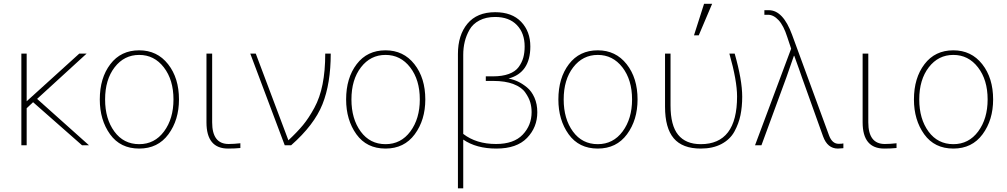

<svg xmlns="http://www.w3.org/2000/svg" viewBox="-20 -774 5365 1023"><path d="M93.8 0V-488.3H122.1V-234.4L402.3 -488.3H441.4L177.7 -247.1L454.1 0H417L156.2 -229.5L122.1 -197.3V0Z M540 -244.1Q540 -140.6 589.4 -73.2Q638.7 -5.9 721.7 -5.9Q803.7 -5.9 854 -73.7Q904.3 -141.6 904.3 -244.1Q904.3 -348.6 853 -415Q801.8 -481.4 721.7 -481.4Q641.6 -481.4 590.8 -415.5Q540 -349.6 540 -244.1ZM511.7 -244.1Q511.7 -358.4 567.9 -432.1Q624 -505.9 721.7 -505.9Q817.4 -505.9 875.5 -432.1Q933.6 -358.4 933.6 -244.1Q933.6 -134.8 877.4 -58.6Q821.3 17.6 721.7 17.6Q621.1 17.6 566.4 -58.6Q511.7 -134.8 511.7 -244.1Z M1080.1 -122.1V-488.3H1110.4V-122.1Q1110.4 -6.8 1198.2 -6.8Q1225.6 -6.8 1260.7 -10.7V14.6Q1231.4 17.6 1195.3 17.6Q1080.1 17.6 1080.1 -122.1Z M1313.5 -488.3H1342.8L1516.6 -26.4Q1564.5 -71.3 1594.7 -107.9Q1625 -144.5 1654.8 -199.2Q1684.6 -253.9 1698.7 -325.2Q1712.9 -396.5 1712.9 -488.3H1742.2Q1742.2 -329.1 1698.2 -218.8Q1654.3 -108.4 1531.2 0H1497.1Z M1852.5 -244.1Q1852.5 -140.6 1901.9 -73.2Q1951.2 -5.9 2034.2 -5.9Q2116.2 -5.9 2166.5 -73.7Q2216.8 -141.6 2216.8 -244.1Q2216.8 -348.6 2165.5 -415Q2114.3 -481.4 2034.2 -481.4Q1954.1 -481.4 1903.3 -415.5Q1852.5 -349.6 1852.5 -244.1ZM1824.2 -244.1Q1824.2 -358.4 1880.4 -432.1Q1936.5 -505.9 2034.2 -505.9Q2129.9 -505.9 2188 -432.1Q2246.1 -358.4 2246.1 -244.1Q2246.1 -134.8 2189.9 -58.6Q2133.8 17.6 2034.2 17.6Q1933.6 17.6 1878.9 -58.6Q1824.2 -134.8 1824.2 -244.1Z M2419.9 229.5V-486.3Q2419.9 -586.9 2470.7 -647.9Q2521.5 -709 2618.2 -709Q2708 -709 2756.8 -657.7Q2805.7 -606.4 2805.7 -526.4Q2805.7 -386.7 2689.5 -355.5Q2715.8 -350.6 2739.7 -339.4Q2763.7 -328.1 2788.1 -308.1Q2812.5 -288.1 2827.6 -253.9Q2842.8 -219.7 2842.8 -175.8Q2842.8 -95.7 2788.1 -39.1Q2733.4 17.6 2625 17.6Q2517.6 17.6 2448.2 -30.3V229.5ZM2448.2 -60.5Q2517.6 -6.8 2623 -6.8Q2717.8 -6.8 2765.1 -56.6Q2812.5 -106.4 2812.5 -176.8Q2812.5 -204.1 2805.2 -229Q2797.9 -253.9 2778.3 -281.7Q2758.8 -309.6 2715.3 -326.2Q2671.9 -342.8 2608.4 -342.8H2568.4V-367.2H2606.4Q2656.2 -367.2 2690.9 -379.9Q2725.6 -392.6 2743.2 -416.5Q2760.7 -440.4 2768.1 -466.8Q2775.4 -493.2 2775.4 -526.4Q2775.4 -597.7 2733.9 -640.6Q2692.4 -683.6 2618.2 -683.6Q2569.3 -683.6 2534.2 -665Q2499 -646.5 2481.4 -615.2Q2463.9 -584 2456.1 -551.3Q2448.2 -518.6 2448.2 -481.4Z M2983.4 -244.1Q2983.4 -140.6 3032.7 -73.2Q3082 -5.9 3165 -5.9Q3247.1 -5.9 3297.4 -73.7Q3347.7 -141.6 3347.7 -244.1Q3347.7 -348.6 3296.4 -415Q3245.1 -481.4 3165 -481.4Q3085 -481.4 3034.2 -415.5Q2983.4 -349.6 2983.4 -244.1ZM2955.1 -244.1Q2955.1 -358.4 3011.2 -432.1Q3067.4 -505.9 3165 -505.9Q3260.7 -505.9 3318.8 -432.1Q3377 -358.4 3377 -244.1Q3377 -134.8 3320.8 -58.6Q3264.6 17.6 3165 17.6Q3064.5 17.6 3009.8 -58.6Q2955.1 -134.8 2955.1 -244.1Z M3523.4 -205.1V-488.3H3552.7V-211.9Q3552.7 -105.5 3593.3 -55.7Q3633.8 -5.9 3713.9 -5.9Q3907.2 -5.9 3907.2 -259.8Q3907.2 -344.7 3866.2 -488.3H3894.5Q3934.6 -347.7 3934.6 -258.8Q3934.6 -205.1 3925.3 -160.2Q3916 -115.2 3893.1 -73.2Q3870.1 -31.2 3824.2 -6.8Q3778.3 17.6 3713.9 17.6Q3616.2 17.6 3569.8 -37.1Q3523.4 -91.8 3523.4 -205.1ZM3677.7 -585.9 3731.4 -753.9H3774.4L3703.1 -585.9Z M4002.9 0 4195.3 -514.6 4174.8 -576.2Q4155.3 -637.7 4128.4 -666.5Q4101.6 -695.3 4072.3 -695.3H4052.7V-719.7H4076.2Q4152.3 -719.7 4200.2 -588.9L4397.5 -51.8Q4414.1 -7.8 4448.2 -7.8Q4465.8 -7.8 4473.6 -9.8V15.6Q4452.1 17.6 4444.3 17.6Q4388.7 17.6 4365.2 -47.9L4252.9 -361.3Q4252.9 -362.3 4237.3 -406.2Q4221.7 -450.2 4211.9 -476.6H4210Q4201.2 -452.1 4187.5 -412.1Q4173.8 -372.1 4170.9 -364.3L4037.1 0Z M4576.2 -122.1V-488.3H4606.4V-122.1Q4606.4 -6.8 4694.3 -6.8Q4721.7 -6.8 4756.8 -10.7V14.6Q4727.5 17.6 4691.4 17.6Q4576.2 17.6 4576.2 -122.1Z M4877.9 -244.1Q4877.9 -140.6 4927.2 -73.2Q4976.6 -5.9 5059.6 -5.9Q5141.6 -5.9 5191.9 -73.7Q5242.2 -141.6 5242.2 -244.1Q5242.2 -348.6 5190.9 -415Q5139.6 -481.4 5059.6 -481.4Q4979.5 -481.4 4928.7 -415.5Q4877.9 -349.6 4877.9 -244.1ZM4849.6 -244.1Q4849.6 -358.4 4905.8 -432.1Q4961.9 -505.9 5059.6 -505.9Q5155.3 -505.9 5213.4 -432.1Q5271.5 -358.4 5271.5 -244.1Q5271.5 -134.8 5215.3 -58.6Q5159.2 17.6 5059.6 17.6Q4959 17.6 4904.3 -58.6Q4849.6 -134.8 4849.6 -244.1Z"/></svg>

Font: Gothic A1 Thin
Style: Regular
Weight: 250
Designer: HanYang I&C Co.,Ltd.
Foundry: HanYang I&C Co.,Ltd.
Version: Version 2.50